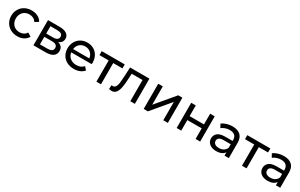

<svg xmlns="http://www.w3.org/2000/svg" viewBox="213 -1850 5030 3216"><g transform="rotate(30 2728.0 -242.0)"><path d="M165.1 -26.7C204.1 -5.2 248.4 5.5 298.1 5.5C342.2 5.5 381.6 -3.5 416.3 -21.6C451 -39.7 477.8 -65.6 496.8 -99.4L429.6 -141.7C414.3 -118.4 395.3 -100.9 372.6 -89.2C349.9 -77.6 324.8 -71.8 297.2 -71.8C265.3 -71.8 236.6 -78.8 211.1 -92.9C185.7 -107 165.8 -127.1 151.3 -153.2C136.9 -179.2 129.7 -209.5 129.7 -243.8C129.7 -277.5 136.9 -307.4 151.3 -333.5C165.8 -359.6 185.7 -379.7 211.1 -393.8C236.6 -407.9 265.3 -414.9 297.2 -414.9C324.8 -414.9 349.9 -409.1 372.6 -397.4C395.3 -385.8 414.3 -368.3 429.6 -345L496.8 -388.2C477.8 -422 451 -447.7 416.3 -465.5C381.6 -483.3 342.2 -492.2 298.1 -492.2C248.4 -492.2 204.1 -481.6 165.1 -460.5C126.2 -439.3 95.7 -409.9 73.6 -372.1C51.5 -334.4 40.5 -291.6 40.5 -243.8C40.5 -196 51.5 -153.2 73.6 -115.5C95.7 -77.7 126.2 -48.1 165.1 -26.7Z M1037.4 -134.3C1037.4 -197.5 1005.9 -237.1 942.7 -253C967.2 -262.8 986.4 -277.1 1000.2 -295.8C1014 -314.5 1020.9 -336.7 1020.9 -362.5C1020.9 -402.3 1004.6 -433.2 972.1 -454.9C939.6 -476.7 894.5 -487.6 836.9 -487.6H610.6V0H845.2C908.9 0 956.9 -11.7 989.1 -35C1021.3 -58.3 1037.4 -91.4 1037.4 -134.3ZM697 -277.8V-419.5H829.5C898.2 -419.5 932.6 -396.2 932.6 -349.6C932.6 -326.3 923.8 -308.5 906.3 -296.2C888.9 -284 863.3 -277.8 829.5 -277.8ZM921.5 -85.6C903.1 -73.9 875.5 -68.1 838.7 -68.1H697V-214.4H844.2C880.4 -214.4 907 -208.2 923.8 -196C940.7 -183.7 949.1 -165 949.1 -139.8C949.1 -115.3 939.9 -97.2 921.5 -85.6Z M1613.4 -214.4C1614.6 -225.4 1615.2 -234.3 1615.2 -241C1615.2 -290.1 1605 -333.7 1584.4 -371.7C1563.9 -409.7 1535.4 -439.3 1498.9 -460.5C1462.4 -481.6 1420.8 -492.2 1374.2 -492.2C1327.6 -492.2 1285.7 -481.6 1248.6 -460.5C1211.5 -439.3 1182.4 -409.7 1161.2 -371.7C1140.1 -333.7 1129.5 -291 1129.5 -243.8C1129.5 -196 1140.4 -153 1162.1 -115C1183.9 -77 1214.7 -47.4 1254.6 -26.2C1294.5 -5.1 1340.2 5.5 1391.7 5.5C1432.2 5.5 1468.8 -1.2 1501.6 -14.7C1534.4 -28.2 1561.9 -47.8 1584 -73.6L1535.2 -130.6C1499.6 -91.4 1452.7 -71.8 1394.4 -71.8C1346.6 -71.8 1306.6 -84.8 1274.4 -110.9C1242.2 -136.9 1223.3 -171.4 1217.8 -214.4ZM1267.9 -379C1296.5 -404.8 1331.9 -417.7 1374.2 -417.7C1416.5 -417.7 1451.9 -404.6 1480.5 -378.6C1509 -352.5 1525.7 -318.9 1530.6 -277.8H1217.8C1222.7 -319.5 1239.4 -353.3 1267.9 -379Z M2095 -410.3V-487.6H1649.7V-410.3H1828.2V0H1916.5V-410.3Z M2572.2 -487.6H2197.7L2189.4 -307.3C2186.4 -252.7 2183 -210.7 2179.3 -181.2C2175.6 -151.8 2167.7 -126.3 2155.4 -104.9C2143.1 -83.4 2124.7 -72.7 2100.2 -72.7C2093.5 -72.7 2086.1 -73.6 2078.1 -75.4L2072.6 -0.9C2092.8 4.6 2110.9 7.4 2126.9 7.4C2161.8 7.4 2189.1 -5.8 2208.8 -32.2C2228.4 -58.6 2242.5 -93.7 2251.1 -137.5C2259.7 -181.4 2265.5 -236.1 2268.6 -301.8L2274.1 -410.3H2483.8V0H2572.2Z M2742.6 -487.6V0H2823.5L3121.6 -355.1V0H3209.9V-487.6H3129.9L2830.9 -132.5V-487.6Z M3380.6 -487.6V0H3468.9V-204.2H3746.7V0H3835V-487.6H3746.7V-280.6H3468.9V-487.6Z M4335.5 -442.5C4299.6 -475.6 4247.9 -492.2 4180.4 -492.2C4141.2 -492.2 4104.1 -486.8 4069.1 -476.1C4034.2 -465.4 4004.1 -449.9 3979 -429.6L4015.8 -363.4C4034.8 -379.3 4058.1 -392.1 4085.7 -401.6C4113.3 -411.1 4141.5 -415.8 4170.3 -415.8C4213.3 -415.8 4245.8 -405.7 4267.8 -385.5C4289.9 -365.2 4301 -336.1 4301 -298.1V-280.6H4161.1C4093 -280.6 4043.4 -267.6 4012.1 -241.5C3980.8 -215.4 3965.2 -180.9 3965.2 -138C3965.2 -95.1 3981.6 -60.4 4014.4 -34C4047.2 -7.7 4090.9 5.5 4145.5 5.5C4182.9 5.5 4215.2 -0.5 4242.5 -12.4C4269.8 -24.4 4290.8 -41.7 4305.6 -64.4V0H4389.3V-294.4C4389.3 -360 4371.3 -409.4 4335.5 -442.5ZM4247.6 -85.1C4223.1 -70.1 4193.9 -62.6 4160.2 -62.6C4126.5 -62.6 4100.1 -69.6 4081.1 -83.7C4062.1 -97.8 4052.6 -117.1 4052.6 -141.7C4052.6 -192 4090 -217.1 4164.8 -217.1H4301V-149C4289.9 -121.4 4272.1 -100.1 4247.6 -85.1Z M4911 -410.3V-487.6H4465.7V-410.3H4644.2V0H4732.5V-410.3Z M5329.5 -442.5C5293.6 -475.6 5241.9 -492.2 5174.4 -492.2C5135.2 -492.2 5098.1 -486.8 5063.1 -476.1C5028.2 -465.4 4998.1 -449.9 4973 -429.6L5009.8 -363.4C5028.8 -379.3 5052.1 -392.1 5079.7 -401.6C5107.3 -411.1 5135.5 -415.8 5164.3 -415.8C5207.3 -415.8 5239.8 -405.7 5261.8 -385.5C5283.9 -365.2 5295 -336.1 5295 -298.1V-280.6H5155.1C5087 -280.6 5037.4 -267.6 5006.1 -241.5C4974.8 -215.4 4959.2 -180.9 4959.2 -138C4959.2 -95.1 4975.6 -60.4 5008.4 -34C5041.2 -7.7 5084.9 5.5 5139.5 5.5C5176.9 5.5 5209.2 -0.5 5236.5 -12.4C5263.8 -24.4 5284.8 -41.7 5299.6 -64.4V0H5383.3V-294.4C5383.3 -360 5365.3 -409.4 5329.5 -442.5ZM5241.6 -85.1C5217.1 -70.1 5187.9 -62.6 5154.2 -62.6C5120.5 -62.6 5094.1 -69.6 5075.1 -83.7C5056.1 -97.8 5046.6 -117.1 5046.6 -141.7C5046.6 -192 5084 -217.1 5158.8 -217.1H5295V-149C5283.9 -121.4 5266.1 -100.1 5241.6 -85.1Z"/></g></svg>

Font: Montserrat Ace
Style: Regular
Weight: 500
Designer: Julieta Ulanovsky
Foundry: Julieta Ulanovsky
Version: Version 1